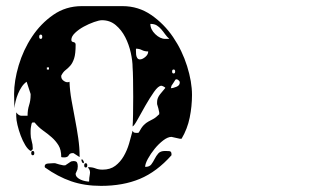

<svg xmlns="http://www.w3.org/2000/svg" viewBox="-20 -580 1040 627"><path d="M380 -560Q432 -560 474 -531Q516 -502 545.5 -458.5Q575 -415 591 -364Q607 -313 607 -270Q607 -233 599.5 -196Q592 -159 573 -127H567Q565 -127 553.5 -130Q542 -133 540 -133Q528 -133 513 -121.5Q498 -110 485 -94Q472 -78 463 -61.5Q454 -45 454 -35Q468 -35 474 -43Q480 -51 485 -61Q490 -71 497 -79Q504 -87 519 -87Q525 -87 532.5 -86.5Q540 -86 540 -77V-73Q492 -19 437 4Q382 27 310 27Q256 27 212.5 12Q169 -3 127 -33Q126 -34 126 -37Q126 -45 136.5 -46Q147 -47 153 -47H160Q162 -46 173.5 -43Q185 -40 187 -40H193Q195 -41 203.5 -47Q212 -53 213 -53L220 -54Q229 -54 231.5 -49.5Q234 -45 234 -37L233 -27Q233 -26 230 -20Q227 -14 227 -13Q227 -6 232 -1Q237 4 244 7Q251 10 258.5 11.5Q266 13 271 13Q271 1 273.5 -11.5Q276 -24 267 -33Q268 -34 270 -34Q282 -34 292 -30Q302 -26 315 -26Q340 -26 356.5 -38.5Q373 -51 384 -70Q395 -89 401.5 -111Q408 -133 413 -153Q415 -148 418.5 -147Q422 -146 427 -146Q431 -146 433 -147Q442 -164 449.5 -171.5Q457 -179 464.5 -183Q472 -187 480.5 -191.5Q489 -196 500 -207V-213Q500 -215 497 -226.5Q494 -238 493 -240V-247Q493 -260 503 -272.5Q513 -285 520 -293Q519 -295 514 -297.5Q509 -300 507 -300Q497 -300 483 -280Q469 -260 455 -235.5Q441 -211 429.5 -190Q418 -169 413 -167Q414 -178 414.5 -205.5Q415 -233 415 -263.5Q415 -294 414.5 -321.5Q414 -349 413 -360Q413 -381 407 -408Q401 -435 389 -458.5Q377 -482 358 -498Q339 -514 313 -514Q304 -514 287 -508Q270 -502 253.5 -493Q237 -484 225 -472.5Q213 -461 213 -450Q213 -446 215 -444.5Q217 -443 220 -442.5Q223 -442 225 -440Q227 -438 227 -434Q227 -404 222 -389Q217 -374 209.5 -365.5Q202 -357 194 -351Q186 -345 180 -333V-330Q180 -321 189.5 -315Q199 -309 207 -313Q208 -284 213.5 -253Q219 -222 225 -191Q231 -160 235.5 -129Q240 -98 240 -70V-67Q238 -68 230 -73.5Q222 -79 220 -80H217Q208 -80 204.5 -73Q201 -66 190 -66Q183 -66 180 -67Q180 -91 171 -105.5Q162 -120 149 -131.5Q136 -143 121 -153.5Q106 -164 93 -180H87Q84 -180 83 -175.5Q82 -171 81 -165Q80 -159 80 -153Q80 -147 80 -143Q80 -131 83.5 -119.5Q87 -108 87 -96V-93Q84 -88 80 -87Q71 -92 62.5 -106Q54 -120 47.5 -137.5Q41 -155 37 -172Q33 -189 33 -200V-213Q41 -202 50 -202Q59 -202 70 -202Q70 -221 75 -236.5Q80 -252 80 -270V-273L67 -313Q58 -307 51 -296.5Q44 -286 39 -274Q34 -262 31 -249.5Q28 -237 27 -227L26 -273Q26 -316 41 -366.5Q56 -417 84.5 -460Q113 -503 154 -531.5Q195 -560 247 -560ZM533 -453Q525 -460 519 -468.5Q513 -477 506.5 -484.5Q500 -492 492 -497Q484 -502 471 -502Q471 -484 487 -468.5Q503 -453 520 -453ZM113 -453Q118 -453 118 -460Q118 -467 113 -467Q108 -467 108 -460Q108 -453 113 -453ZM464 -412Q452 -412 443.5 -416.5Q435 -421 424 -421Q424 -419 424 -413.5Q424 -408 424.5 -402Q425 -396 428 -391Q431 -386 437 -386Q445 -386 454.5 -394Q464 -402 464 -412ZM140 -360H133V-353H140ZM547 -340Q552 -340 552 -346.5Q552 -353 547 -353Q542 -353 542 -346.5Q542 -340 547 -340ZM567 -313Q563 -319 560 -320Q559 -321 556 -321Q554 -321 553 -320Q552 -318 547 -310.5Q542 -303 540 -300L538 -292Q545 -292 556 -296.5Q567 -301 567 -310ZM87 -73Q82 -73 82 -80Q82 -87 87 -87Q92 -87 92 -80Q92 -73 87 -73ZM254 -50Q254 -48 253 -47Q248 -48 247 -53Q246 -54 246 -57Q246 -59 247 -60Q251 -59 253 -53Q254 -53 254 -50ZM260 -33Q255 -33 255 -40Q255 -47 260 -47Q265 -47 265 -40Q265 -33 260 -33Z"/></svg>

Font: Genkaimincho
Style: Regular
Weight: 800
Designer: Dr. Ken Lunde (project architect, glyph set definition & overall production); Masataka HATTORI \u670D \u90E8 \u6B63 \u8C
Foundry: Adobe Systems Incorporated
Version: Version 1.00